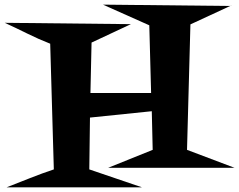

<svg xmlns="http://www.w3.org/2000/svg" viewBox="-120 -722 1027 825"><path d="M887.7 -1H344.7L536.1 -78.1L532.2 -244.1L266.6 -216.8L263.7 5.9L490.2 83H-91.8Q-42 63.5 9.8 43Q61.5 22.5 111.3 5.9L95.7 -534.2Q45.9 -553.7 -2.4 -577.6Q-50.8 -601.6 -99.6 -624L442.4 -618.2L273.4 -539.1L268.6 -322.3H529.3L521.5 -613.3L322.3 -702.1L869.1 -696.3L698.2 -617.2L683.6 -78.1Z"/></svg>

Font: Fontdiner Swanky
Style: Regular
Weight: 400
Designer: Font Diner, Inc
Foundry: Font Diner, Inc
Version: Version 1.001